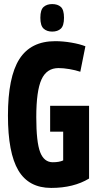

<svg xmlns="http://www.w3.org/2000/svg" viewBox="-20 -912 484 942"><path d="M19 -345Q19 -534 75 -622Q131 -710 251 -710Q289 -710 330 -703Q371 -696 399 -685L374 -560Q350 -568 320.5 -573Q291 -578 267 -578Q209 -578 183.5 -522Q158 -466 158 -337Q158 -215 177 -165.5Q196 -116 239 -116Q271 -116 290 -125V-266H226V-393H417V-36Q341 10 231 10Q121 10 70 -76Q19 -162 19 -345ZM236 -757Q210 -757 194 -771.5Q178 -786 178 -825Q178 -864 194 -878Q210 -892 236 -892Q263 -892 278.5 -878Q294 -864 294 -825Q294 -786 278.5 -771.5Q263 -757 236 -757Z"/></svg>

Font: Georama Condensed
Style: Bold
Weight: 700
Width: 3
Designer: Jean-Baptiste Levee
Foundry: Production Type
Version: Version 1.000